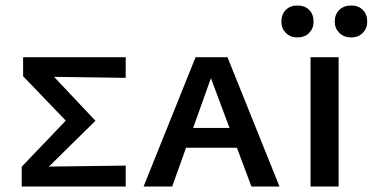

<svg xmlns="http://www.w3.org/2000/svg" viewBox="-20 -678 1355 698"><path d="M59 0V-72L257 -279L255 -202L64 -401V-470H437V-395L153 -399L146 -431L327 -239L130 -45L129 -72L437 -76V0Z M502 0 691 -470H807L996 0H894L734 -428H759L606 0ZM602 -141 625 -213H852L886 -141Z M1109 0V-470H1211V0ZM1061 -542Q1035 -542 1019 -558.5Q1003 -575 1003 -599Q1003 -626 1019 -642Q1035 -658 1061 -658Q1088 -658 1104 -642Q1120 -626 1120 -599Q1120 -575 1104 -558.5Q1088 -542 1061 -542ZM1257 -542Q1230 -542 1213.5 -558.5Q1197 -575 1197 -599Q1197 -626 1213.5 -642Q1230 -658 1257 -658Q1283 -658 1299 -642Q1315 -626 1315 -599Q1315 -575 1299 -558.5Q1283 -542 1257 -542Z"/></svg>

Font: Ysabeau SC SemiBold
Style: Regular
Weight: 600
Designer: Christian Thalmann (Catharsis Fonts)
Version: Version 2.001;gftools[0.9.30]; featfreeze: smcp